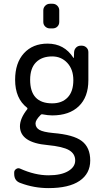

<svg xmlns="http://www.w3.org/2000/svg" viewBox="-20 -760 540 1011"><path d="M243.2 -740.2H256.8Q271.5 -740.2 281.7 -730Q292 -719.7 292 -705.1V-644.5Q292 -629.9 282.2 -620.1Q272.5 -610.4 256.8 -610.4H243.2Q228.5 -610.4 218.3 -620.1Q208 -629.9 208 -644.5V-705.1Q208 -719.7 218.3 -730Q228.5 -740.2 243.2 -740.2ZM254.9 -462.9Q200.2 -462.9 169.4 -431.6Q138.7 -400.4 138.7 -339.8Q138.7 -215.8 254.9 -215.8Q306.6 -215.8 336.4 -247.1Q366.2 -278.3 366.2 -337.9Q366.2 -394.5 334.5 -428.7Q302.7 -462.9 254.9 -462.9ZM88.9 204.1Q54.7 193.4 54.7 155.3V148.4Q54.7 136.7 64.9 129.9Q75.2 123 85.9 127.9Q164.1 163.1 235.4 163.1Q301.8 163.1 338.9 141.1Q376 119.1 376 85Q376 49.8 343.8 30.8Q311.5 11.7 230.5 3.9Q85.9 -8.8 85 -94.7Q85 -136.7 124 -185.5Q126 -187.5 123 -192.4Q59.6 -241.2 59.6 -339.8Q59.6 -428.7 106 -479.5Q152.3 -530.3 230.5 -530.3Q318.4 -530.3 366.2 -456.1Q366.2 -455.1 368.2 -455.1Q369.1 -455.1 369.1 -456.1L370.1 -485.4Q371.1 -500 380.9 -509.8Q390.6 -519.5 406.2 -519.5H410.2Q424.8 -519.5 435.1 -509.8Q445.3 -500 445.3 -485.4V-337.9Q445.3 -249 395 -200.7Q344.7 -152.3 254.9 -152.3Q233.4 -152.3 202.1 -158.2Q198.2 -159.2 194.3 -155.3Q167 -127.9 167 -110.4Q167 -87.9 187.5 -76.2Q208 -64.5 259.8 -59.6Q367.2 -50.8 411.1 -17.1Q455.1 16.6 455.1 85Q455.1 154.3 398.9 192.4Q342.8 230.5 235.4 230.5Q159.2 230.5 88.9 204.1Z"/></svg>

Font: Rounded-L Mgen+ 2m regular
Style: Regular
Weight: 400
Designer: [Source Han Sans]
Ryoko NISHIZUKA  (kana & ideographs); Paul D. Hunt (Latin, Greek & Cyrillic); Wenlong ZHANG  (bopomofo
Version: Version 1.059.20150602